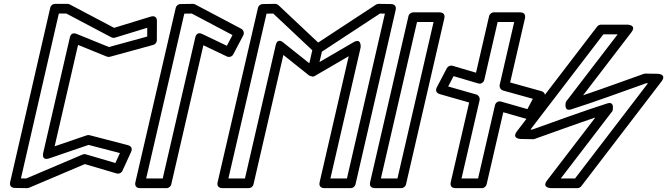

<svg xmlns="http://www.w3.org/2000/svg" viewBox="-20 -949 3454 994"><path d="M742.3 -805.2 742.1 -759.8 543.9 -705.5 375.7 -773.9C368.7 -776.7 347.9 -782 341.9 -756.3L204 -158.9C204 -158.9 191.1 -114.1 236.5 -129.6L438.5 -198.8L600.9 -156.6L577.3 -105.1L424.7 -150C419.1 -151.7 412.7 -151.1 407.8 -149.1L115.8 -25.1L88.4 -25.5L284.6 -879H323.2L556.4 -755.8C562.4 -752.7 570.2 -752.4 575.4 -754ZM792.4 -838.9C792.6 -874.2 762.1 -863.5 760.1 -862.9L570.7 -804.9L341.1 -926.1C337.7 -927.9 333.5 -929 329.4 -929H264.7C253.9 -929 243 -921.1 240.3 -909.6L32.7 -6.6C26.3 21.3 50.2 23.9 56.7 24L120.3 25C123.4 25 127.3 24.4 130.5 23L419.1 -99.5L584 -51C595.5 -47.6 608.6 -53.3 613.8 -64.6L658.8 -162.9C670 -187.4 649.4 -195.6 642.3 -197.5L443.8 -249.1C440 -250.1 434.1 -250.1 429.4 -248.5L262.8 -191.5L384.1 -716.5L533 -656C537.5 -654.1 543.7 -653.5 549 -655L773.6 -716.6C784.3 -719.5 792 -729.5 792 -740.6Z M705.2 25H842.2C854.1 25 864.2 16.1 866.6 5.6L1032.9 -714.7L1154.7 -656.6C1167 -650.7 1181.7 -656.3 1187.6 -667.5L1239.5 -766.3C1246.1 -778.9 1240 -794.3 1229 -800.1L990.4 -926.1C986.7 -928.1 982.3 -929.1 978.3 -929L913.8 -928C902 -927.8 892.2 -918.6 889.9 -908.6L680.9 -5.6C679.5 0.3 675.8 25 705.2 25ZM736.7 -25 934.2 -878.3 972.7 -878.9 1183.6 -767.5 1154.5 -712 1026.3 -773.3C1000.1 -785.8 992.6 -762.5 991.2 -756.3L822.4 -25Z M1581.1 -557.6 1598.2 -552.2C1602.1 -552.4 1606 -553.5 1609.4 -555.5L1785.3 -658L1634.7 -5.6C1628.1 23 1652.9 25 1659 25H1796C1806.8 25 1817.7 17.1 1820.4 5.6L2028.4 -897.4C2034.8 -925.3 2010.9 -927.9 2004.4 -928L1940.4 -929C1936.3 -929.1 1930.5 -927.7 1926.3 -924.9L1627.2 -728.7L1421.6 -922.2C1417.7 -925.8 1410.7 -929.1 1404 -929L1339.6 -928C1329.3 -927.8 1318.3 -920.2 1315.6 -908.6L1106.6 -5.6C1100 23 1124.9 25 1131 25H1268C1278.7 25 1289.7 17.2 1292.3 5.6L1447 -664.4ZM1596.8 -688.6 1581.3 -621.4 1447.2 -728.3C1447.2 -728.3 1417.1 -757.1 1407.2 -714.3L1248.1 -25H1162.4L1359.9 -878.3L1394.7 -878.8ZM1646.5 -681.6 1947.3 -878.9 1972.7 -878.5 1776.1 -25H1690.5L1847 -703.1C1847 -703.1 1852.8 -755.3 1810.1 -730.3L1634.1 -627.8Z M1951.9 -25 2138.9 -835H2224.6L2037.6 -25ZM1896.1 -5.6C1889.5 23 1914.4 25 1920.5 25H2057.5C2068.3 25 2079.2 17.2 2081.9 5.6L2280.4 -854.4C2287 -883 2262.2 -885 2256 -885H2119C2108.3 -885 2097.3 -877.2 2094.7 -865.6Z M2585.5 -367.8 2716.3 -330.5C2727.6 -327.2 2740 -332.7 2745.3 -342.9L2797.2 -441.7C2800.2 -447.4 2809.4 -469.7 2781.8 -477.4L2621.1 -522.1L2697.8 -854.4C2699.2 -860.3 2702.8 -885 2673.4 -885H2536.4C2524.6 -885 2514.5 -876.1 2512.1 -865.6L2444.4 -572.6L2322.7 -608.5C2310.7 -612.1 2298.2 -605.1 2293.5 -596.2L2241.6 -497.4C2238.5 -491.5 2229.6 -469.5 2256.9 -461.7L2408.8 -418.3L2313.5 -5.6C2312.1 0.3 2308.5 25 2337.9 25H2474.9C2486.7 25 2496.8 16.1 2499.2 5.6ZM2573.9 -423.2C2558.5 -427.5 2545.6 -417.4 2542.7 -404.7L2455 -25H2369.3L2462.9 -430.2C2465.6 -442 2458.5 -456.1 2445.4 -459.9L2300.2 -501.3L2328.2 -554.8L2455.7 -517.1C2471.4 -512.5 2484.2 -522.9 2487.2 -535.5L2556.3 -835H2642L2567 -510C2564.2 -498 2571.5 -484 2584.6 -480.3L2738.5 -437.5L2710.5 -384.1Z M3103.8 -771.4H3177.8L2909.8 -421.9C2909.8 -421.9 2895.5 -369.6 2937.2 -382.8C3067.7 -424.3 3197.4 -472.7 3325.1 -517.9L3334.4 -517.8L2957 -25H2883.1L3151 -374.5C3151 -374.5 3165.4 -426.8 3123.6 -413.5C2993.1 -372 2863.4 -323.6 2735.8 -278.4L2726.4 -278.6ZM3091.5 -821.4C3085.1 -821.4 3076.5 -817.9 3071.6 -811.6L2656.5 -269.6C2626.6 -230.5 2676 -229.4 2676 -229.4L2739.5 -228.4C2742 -228.3 2745.4 -228.8 2748.2 -229.8C2853.5 -267 2955.8 -304.9 3062.2 -340.8L2812.5 -15.2C2782.5 24 2832.4 25 2832.4 25H2969.4C2975.8 25 2984.4 21.6 2989.2 15.2L3404.3 -526.8C3434.2 -565.9 3384.9 -567 3384.9 -567L3321.4 -568C3318.9 -568 3315.4 -567.5 3312.7 -566.6C3207.4 -529.3 3105.1 -491.4 2998.7 -455.6L3248.3 -781.2C3278.4 -820.3 3228.5 -821.4 3228.5 -821.4Z"/></svg>

Font: Stormning Aesir
Style: Regular
Weight: 400
Designer: Robert Jablonski, Mew Too
Foundry: Cannot Into Space Fonts
Version: Version 0.90